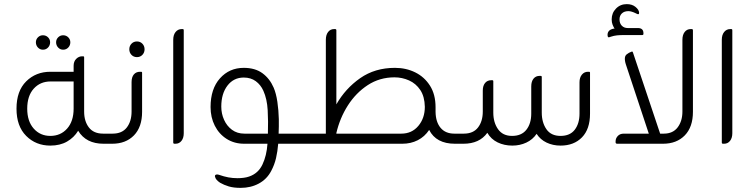

<svg xmlns="http://www.w3.org/2000/svg" viewBox="-20 -697 3641 931"><path d="M188 -456Q174 -456 164 -466.5Q154 -477 154 -492Q154 -506 164 -516Q174 -526 188 -526Q203 -526 213 -516Q223 -506 223 -492Q223 -477 213 -466.5Q203 -456 188 -456ZM286 -456Q272 -456 262 -466.5Q252 -477 252 -492Q252 -506 262 -516Q272 -526 286 -526Q301 -526 311 -516Q321 -506 321 -492Q321 -477 311 -466.5Q301 -456 286 -456ZM480 -49H513V0H482Q397 0 359 -63Q339 -30 305 -10.5Q271 9 224 9Q154 9 107 -38Q60 -85 60 -170Q60 -256 107 -302.5Q154 -349 224 -349H337V-378Q337 -399 349.5 -411.5Q362 -424 378 -424H383Q388 -424 388 -419V-156Q388 -109 411 -79Q434 -49 480 -49ZM224 -38Q274 -38 305.5 -73.5Q337 -109 337 -170V-302H225Q175 -302 143.5 -267Q112 -232 112 -170Q112 -109 143.5 -73.5Q175 -38 224 -38Z M644 -496Q660 -496 670.5 -485Q681 -474 681 -458Q681 -442 670.5 -431Q660 -420 644 -420Q628 -420 617.5 -431Q607 -442 607 -458Q607 -474 617.5 -485Q628 -496 644 -496ZM524 0H502V-49H526Q572 -49 595 -79Q618 -109 618 -156V-299Q618 -323 629 -336Q640 -349 659 -349H664Q669 -349 669 -344V-155Q669 -81 629.5 -40.5Q590 0 524 0Z M831 0H826Q820 0 820 -6V-504Q820 -528 831.5 -542Q843 -556 861 -556H866Q871 -556 871 -550V-51Q871 -28 860 -14Q849 0 831 0Z M1331 -49H1454V0H1329Q1326 37 1318.5 69.5Q1311 102 1295 132Q1274 172 1235 193Q1196 214 1147 214Q1113 214 1089.5 207Q1066 200 1047 189Q1026 175 1023 161Q1023 159 1022.5 158.5Q1022 158 1022 158Q1022 149 1033 149Q1037 149 1043 151Q1066 159 1087 163Q1108 167 1132 167Q1147 167 1162 165Q1177 163 1188 159Q1232 144 1252.5 101Q1273 58 1277 0H1164Q1116 0 1079 -23.5Q1042 -47 1021.5 -87.5Q1001 -128 1001 -178Q1001 -266 1046.5 -317Q1092 -368 1162 -368Q1217 -368 1252.5 -342Q1288 -316 1307 -272Q1319 -244 1325 -203Q1331 -162 1332 -119Q1332 -100 1332 -83Q1332 -66 1331 -49ZM1053 -180Q1053 -146 1066.5 -116Q1080 -86 1105 -67.5Q1130 -49 1165 -49H1279Q1281 -108 1278 -162.5Q1275 -217 1257 -257Q1244 -286 1220 -303.5Q1196 -321 1162 -321Q1113 -321 1083 -282Q1053 -243 1053 -180Z M2183 -49H2216V0H2186Q2095 0 2061 -67Q2039 -34 2005.5 -17Q1972 0 1931 0H1444V-49H1560V-504Q1560 -528 1571 -542Q1582 -556 1600 -556H1605Q1611 -556 1611 -550V-191Q1655 -268 1726.5 -318Q1798 -368 1895 -368Q1949 -368 1993.5 -346Q2038 -324 2065 -281.5Q2092 -239 2092 -177V-154Q2093 -105 2116.5 -77Q2140 -49 2183 -49ZM1611 -49H1926Q1977 -49 2008.5 -86.5Q2040 -124 2040 -179Q2039 -229 2018 -260.5Q1997 -292 1963.5 -307Q1930 -322 1893 -322Q1821 -322 1763.5 -284.5Q1706 -247 1667 -186Q1628 -125 1611 -52Z M2831 -349H2836Q2841 -349 2841 -344V-146Q2841 -71 2802 -31Q2763 9 2698 9Q2661 9 2630.5 -5.5Q2600 -20 2582 -48Q2563 -20 2532 -5.5Q2501 9 2464 9Q2425 9 2393 -6.5Q2361 -22 2343 -53Q2305 0 2227 0H2205V-49H2229Q2275 -49 2298 -79Q2321 -109 2321 -156V-258Q2321 -281 2332 -294.5Q2343 -308 2362 -308H2367Q2372 -308 2372 -303V-151Q2372 -103 2395 -70.5Q2418 -38 2463 -38Q2509 -38 2532.5 -68Q2556 -98 2556 -146V-278Q2556 -302 2567 -315.5Q2578 -329 2596 -329H2601Q2607 -329 2607 -324V-151Q2607 -103 2629.5 -70.5Q2652 -38 2698 -38Q2744 -38 2767 -68Q2790 -98 2790 -146V-298Q2790 -321 2801.5 -335Q2813 -349 2831 -349Z M3094 -527H3004Q2986 -527 2971.5 -525.5Q2957 -524 2942 -519Q2939 -518 2936 -517Q2933 -516 2932 -516Q2926 -516 2926 -528Q2926 -552 2955 -558H2960Q2955 -566 2950.5 -577Q2946 -588 2946 -603Q2946 -634 2967 -655.5Q2988 -677 3019 -677Q3045 -677 3061.5 -663.5Q3078 -650 3079 -636Q3079 -634 3078.5 -631Q3078 -628 3074 -628Q3072 -628 3069 -629.5Q3066 -631 3064 -632Q3042 -643 3027 -643Q3007 -643 2995.5 -632Q2984 -621 2984 -603Q2984 -584 2995 -572.5Q3006 -561 3024 -561H3073Q3100 -561 3100 -536V-533Q3100 -527 3094 -527ZM3329 -556H3334Q3340 -556 3340 -550V-155Q3340 -81 3300.5 -40.5Q3261 0 3195 0H2973Q2965 0 2965 -7V-12Q2965 -26 2975.5 -37.5Q2986 -49 3005 -49H3126L3015 -384Q3009 -402 3010 -416Q3011 -430 3024 -437Q3027 -439 3030 -441Q3033 -443 3039 -445L3044 -447Q3047 -448 3049 -443L3181 -49H3199Q3243 -49 3266 -79.5Q3289 -110 3289 -156V-504Q3289 -528 3300 -542Q3311 -556 3329 -556Z M3491 0H3486Q3480 0 3480 -6V-504Q3480 -528 3491.5 -542Q3503 -556 3521 -556H3526Q3531 -556 3531 -550V-51Q3531 -28 3520 -14Q3509 0 3491 0Z"/></svg>

Font: Zain Light
Style: Regular
Weight: 300
Designer: Zain,Boutros
Foundry: Mobile Telecommunications Company (Zain), 2024
Version: Version 1.51; ttfautohint (v1.8.4)